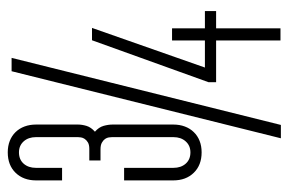

<svg xmlns="http://www.w3.org/2000/svg" viewBox="-142 -588 730 485"><g transform="rotate(-90 222.5 -345.0)"><path d="M9.8 -618.2Q9.8 -650.4 29.1 -670.2Q48.3 -689.9 80.6 -689.9Q96.7 -689.9 109.6 -684.8Q122.6 -679.7 131.8 -670.2Q141.1 -660.6 146 -647.5Q150.9 -634.3 150.9 -618.2V-512.7Q150.9 -502.4 147.5 -491Q144 -479.5 132.8 -469.7Q144 -460 147.5 -448Q150.9 -436 150.9 -424.8V-272Q150.9 -255.9 146 -242.7Q141.1 -229.5 131.8 -220Q122.6 -210.4 109.6 -205.3Q96.7 -200.2 80.6 -200.2Q48.3 -200.2 29.1 -220Q9.8 -239.7 9.8 -272V-396H41.5V-271.5Q41.5 -252.4 52 -240.5Q62.5 -228.5 80.6 -228.5Q97.7 -228.5 108.4 -240.5Q119.1 -252.4 119.1 -271.5V-426.3Q119.1 -429.7 118.4 -434.6Q117.7 -439.5 114.5 -444.1Q111.3 -448.7 105.2 -452.1Q99.1 -455.6 88.4 -455.6H60.1V-483.9H89.4Q99.6 -483.9 105.5 -487.3Q111.3 -490.7 114.5 -495.4Q117.7 -500 118.4 -504.9Q119.1 -509.8 119.1 -512.7V-618.7Q119.1 -637.7 108.4 -649.7Q97.7 -661.6 80.6 -661.6Q62.5 -661.6 52 -649.7Q41.5 -637.7 41.5 -618.7V-552.7H9.8ZM285.6 -680.2H319.3L149.9 0H116.2ZM394 -274.9V-191.9H437.5V-163.6H394V-1H363.3V-163.6H257.8V-182.6L363.8 -477.1H395L294.9 -191.9H363.3V-274.9Z"/></g></svg>

Font: Tulpen One
Style: Regular
Weight: 400
Designer: Naima Ben Ayed
Foundry: Naima Ben Ayed, Anton Koovit
Version: Version 1.002